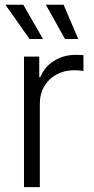

<svg xmlns="http://www.w3.org/2000/svg" viewBox="-20 -773 387 793"><path d="M79.1 0V-539.1H142.1V-454.1H146.5Q162.6 -495.6 202.1 -521Q241.7 -546.4 293 -546.4Q300.8 -546.4 309.8 -545.9Q318.8 -545.4 324.7 -545.4V-479.5Q321.3 -480.5 310.3 -481.7Q299.3 -482.9 286.1 -482.9Q245.6 -482.9 213.4 -465.3Q181.2 -447.8 162.8 -416.5Q144.5 -385.3 144.5 -343.8V0ZM248.5 -611.8 169.4 -753.4H242.7L303.2 -611.8ZM102.1 -611.8 2.4 -753.4H76.2L157.7 -611.8Z"/></svg>

Font: Inter 18pt Light
Style: Regular
Weight: 300
Designer: Rasmus Andersson
Foundry: rsms
Version: Version 4.001;git-66647c0bb